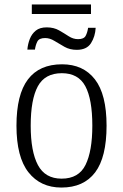

<svg xmlns="http://www.w3.org/2000/svg" viewBox="-20 -833 553 863"><path d="M123 -770V-813H389V-770ZM103 -610Q105 -635 114 -658Q123 -681 141 -695.5Q159 -710 190 -710Q222 -710 245.5 -696.5Q269 -683 289 -670Q309 -657 331 -657Q357 -657 365 -672Q373 -687 376 -708H410Q408 -669 389 -639Q370 -609 325 -609Q294 -609 270 -622.5Q246 -636 225 -649Q204 -662 183 -662Q156 -662 148 -646.5Q140 -631 137 -610ZM256 10Q162 10 108 -58.5Q54 -127 54 -268Q54 -408 105.5 -476Q157 -544 259 -544Q354 -544 406.5 -476.5Q459 -409 459 -268Q459 -126 407.5 -58Q356 10 256 10ZM257 -30Q334 -30 364.5 -92Q395 -154 395 -268Q395 -387 363.5 -445.5Q332 -504 258 -504Q182 -504 150 -445Q118 -386 118 -268Q118 -152 150.5 -91Q183 -30 257 -30Z"/></svg>

Font: Noto Serif SemiCondensed Light
Style: Regular
Weight: 300
Width: 4
Designer: Monotype Design Team
Foundry: Monotype Imaging Inc.
Version: Version 2.013